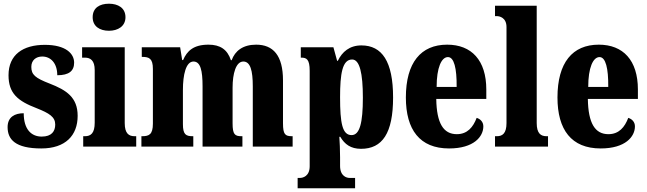

<svg xmlns="http://www.w3.org/2000/svg" viewBox="-20 -791 3493 1036"><path d="M203 10C333 10 399 -60 399 -166C399 -266 338 -305 248 -340C170 -370 149 -388 149 -430C149 -466 174 -486 208 -486C253 -486 289 -451 289 -385C352 -385 380 -408 380 -453C380 -501 336 -549 222 -549C104 -549 26 -496 26 -385C26 -287 76 -246 178 -207C246 -180 278 -160 278 -119C278 -83 259 -54 205 -54C149 -54 108 -93 108 -180C60 -180 21 -160 21 -105C21 -39 62 10 203 10Z M568 -625C616 -625 657 -649 657 -698C657 -749 616 -771 568 -771C518 -771 480 -749 480 -698C480 -649 518 -625 568 -625ZM429 0H715V-56H706C675 -56 653 -71 653 -127V-536H423V-480H438C468 -480 491 -465 491 -413V-129C491 -72 470 -56 438 -56H429Z M743 0H1023V-56H1020C983 -56 967 -65 967 -121V-306C967 -387 983 -459 1024 -459C1062 -459 1073 -410 1073 -325V0H1288V-56H1284C1247 -56 1235 -65 1235 -126V-318C1235 -394 1253 -459 1293 -459C1331 -459 1344 -410 1344 -325V0H1559V-56H1556C1519 -56 1507 -65 1507 -126V-357C1507 -492 1454 -550 1362 -550C1290 -550 1248 -516 1230 -466H1226C1207 -524 1168 -550 1105 -550C1024 -550 989 -516 968 -467H963L952 -536H745V-484H748C785 -484 805 -475 805 -419V-124C805 -65 784 -56 747 -56H743Z M1586 225H1896V169H1866C1852 169 1815 161 1815 104V58C1815 16 1813 -21 1811 -53H1816C1840 -12 1873 12 1928 12C2043 12 2101 -72 2101 -265C2101 -460 2041 -546 1930 -546C1866 -546 1826 -511 1803 -463H1799L1779 -536H1603V-480H1606C1634 -480 1651 -471 1651 -409V106C1651 161 1613 169 1599 169H1586ZM1877 -62C1827 -62 1815 -127 1815 -266C1815 -393 1827 -470 1880 -470C1921 -470 1938 -395 1938 -264C1938 -128 1921 -62 1877 -62Z M2403 10C2537 10 2588 -54 2588 -109C2588 -133 2572 -149 2552 -155C2533 -105 2502 -67 2445 -67C2373 -67 2336 -125 2334 -257H2604V-308C2604 -466 2524 -550 2393 -550C2251 -550 2170 -453 2170 -265C2170 -91 2245 10 2403 10ZM2444 -322H2336C2336 -426 2362 -483 2397 -483C2430 -483 2445 -423 2444 -322Z M2651 0H2937V-56H2929C2898 -56 2876 -71 2876 -127V-760H2651V-704H2661C2674 -704 2713 -697 2713 -645V-127C2713 -71 2691 -56 2661 -56H2651Z M3221 10C3355 10 3406 -54 3406 -109C3406 -133 3390 -149 3370 -155C3351 -105 3320 -67 3263 -67C3191 -67 3154 -125 3152 -257H3422V-308C3422 -466 3342 -550 3211 -550C3069 -550 2988 -453 2988 -265C2988 -91 3063 10 3221 10ZM3262 -322H3154C3154 -426 3180 -483 3215 -483C3248 -483 3263 -423 3262 -322Z"/></svg>

Font: Noto Serif Ethiopic ExtraCondensed Black
Style: Regular
Weight: 900
Width: 2
Designer: Monotype Design Team
Foundry: Monotype Imaging Inc.
Version: Version 2.102